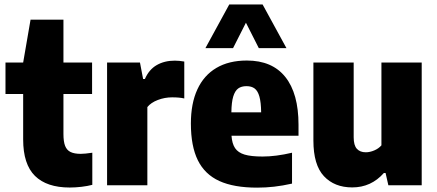

<svg xmlns="http://www.w3.org/2000/svg" viewBox="-20 -828 1953 858"><path d="M392.5 -145.5V-2Q371.5 3.5 344.2 6.8Q317 10 291.5 10Q189 10 136.2 -42Q83.5 -94 83.5 -205V-408H4.5V-548.5H83.5L116.5 -740H263.5V-548.5H391.5V-408H263.5V-229.5Q263.5 -195 271 -176Q278.5 -157 295.2 -148.8Q312 -140.5 341 -140.5Q358.5 -140.5 392.5 -145.5Z M458.5 -548.5H605.5L619.5 -475H627.5Q646 -517.5 680.5 -537.2Q715 -557 761 -557Q780.5 -557 803.5 -553V-388Q782.5 -393 749 -393Q716 -393 685.2 -381.2Q654.5 -369.5 638.5 -349.5V0H458.5Z M1314 -221.5H1014.5Q1017 -186 1030.5 -166Q1044 -146 1073 -137.2Q1102 -128.5 1153.5 -128.5Q1213 -128.5 1285 -145.5V-7.5Q1242.5 2 1205.2 6.2Q1168 10.5 1129 10.5Q1025 10.5 960 -19.2Q895 -49 864 -112Q833 -175 833 -276Q833 -365.5 862 -428.5Q891 -491.5 947 -524.5Q1003 -557.5 1083 -557.5Q1196.5 -557.5 1255.2 -483.8Q1314 -410 1314 -270.5ZM1014 -326H1147Q1146.5 -371 1139.2 -396.5Q1132 -422 1118 -432.5Q1104 -443 1081.5 -443Q1058.5 -443 1044.2 -432.5Q1030 -422 1022.2 -396.5Q1014.5 -371 1014 -326ZM1260 -613H1136.5L1079 -726.5L1021.5 -613H898L1004.5 -808H1153.5Z M1380.5 -200V-548.5H1560.5V-214.5Q1560.5 -178.5 1574.8 -163Q1589 -147.5 1614.5 -147.5Q1633 -147.5 1652.5 -155.8Q1672 -164 1684.5 -178.5V-548.5H1864.5V0H1715.5L1703 -55H1695.5Q1638.5 9.5 1554 9.5Q1474.5 9.5 1427.5 -40.8Q1380.5 -91 1380.5 -200Z"/></svg>

Font: Encode Sans Semi Condensed ExBd
Style: Regular
Weight: 800
Width: 4
Designer: Multiple Designers
Foundry: Impallari Type
Version: Version 2.000